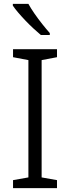

<svg xmlns="http://www.w3.org/2000/svg" viewBox="-20 -967 360 987"><path d="M273 0H47V-41L126 -55V-658L47 -673V-714H273V-673L194 -658V-55L273 -41ZM126 -947Q138 -925 157 -897.5Q176 -870 197.5 -843Q219 -816 236 -797V-787H190Q172 -802 151 -821.5Q130 -841 110 -862Q90 -883 73 -903Q56 -923 46 -938V-947Z"/></svg>

Font: Noto Sans Syriac Eastern Light
Style: Regular
Weight: 300
Designer: Patrick Giasson and the Monotype Design Team
Foundry: Monotype Imaging Inc.
Version: Version 3.001